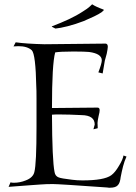

<svg xmlns="http://www.w3.org/2000/svg" viewBox="-20 -867 631 894"><path d="M493 7Q490 7 486.5 7Q483 7 479 6Q367 -2 303.5 -6Q240 -10 226 -10Q210 -10 196 -9.5Q182 -9 169 -8Q157 -7 120 -4.5Q83 -2 20 3L29 -18Q32 -17 36 -16.5Q40 -16 44 -16Q73 -16 100 -27Q134 -40 140 -66Q150 -105 150 -276Q150 -360 150 -406.5Q150 -453 149 -462Q146 -615 128 -633Q107 -652 66 -652Q61 -652 55 -651.5Q49 -651 43 -651L53 -670Q102 -663 187 -661L472 -664Q482 -663 482 -649Q482 -644 480.5 -636Q479 -628 477 -617L468 -584L458 -525L438 -530Q454 -572 454 -586Q454 -617 395 -625Q385 -626 369 -626.5Q353 -627 332 -627H316Q289 -627 269 -626Q249 -625 237 -623Q222 -569 222 -364L434 -366Q444 -366 444 -354Q444 -350 443 -343.5Q442 -337 439 -326Q437 -316 435.5 -307.5Q434 -299 434 -294Q434 -292 434.5 -286Q435 -280 435 -270L415 -265L421 -287Q421 -330 360 -331Q300 -334 260 -334Q250 -334 240 -334Q230 -334 222 -333Q223 -120 234 -66Q237 -47 253 -41Q265 -36 316 -30Q339 -27 364 -27Q465 -27 498 -51Q516 -64 534 -95Q552 -124 555 -143L569 -138Q559 -116 553 -92.5Q547 -69 542 -43Q539 -15 529 -5Q519 7 493 7ZM238 -734Q221 -742 221 -744Q221 -745 223 -745Q263 -760 299.5 -777Q336 -794 365 -813Q388 -827 398.5 -837Q409 -847 409 -847Q420 -840 429 -836Q438 -832 445 -829Q464 -822 464 -821Q464 -819 453 -810Q440 -801 418 -790.5Q396 -780 370 -769Q331 -754 295.5 -745Q260 -736 238 -734Z"/></svg>

Font: Gideon Roman
Style: Regular
Weight: 400
Designer: Robert E. Leuschke
Foundry: Robert E. Leuschke
Version: Version 2.010